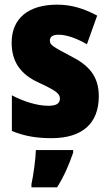

<svg xmlns="http://www.w3.org/2000/svg" viewBox="-20 -583 472 824"><path d="M404 -170C404 -259 358 -305 282 -343C205 -384 194 -390 194 -409C194 -426 207 -434 232 -434C268 -434 314 -416 353 -393L397 -516C339 -547 286 -563 225 -563C103 -563 30 -505 30 -400C30 -318 68 -265 143 -230C225 -192 237 -180 237 -160C237 -138 221 -129 187 -129C139 -129 80 -148 31 -174V-21C86 2 140 10 201 10C335 10 404 -55 404 -170ZM294 72V61H134C133 100 123 171 115 207V221H225C255 173 276 125 294 72Z"/></svg>

Font: Noto Sans Georgian Condensed Black
Style: Regular
Weight: 900
Width: 3
Designer: Monotype Design Team, Akaki Razmadze
Foundry: Google LLC
Version: Version 2.005